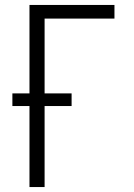

<svg xmlns="http://www.w3.org/2000/svg" viewBox="-20 -755 540 775"><path d="M99 0V-327H30V-378H99V-735H442V-680H160V-378H269V-327H160V0Z"/></svg>

Font: Iosevka Fixed Light
Style: Regular
Weight: 300
Monospace: yes
Designer: Belleve Invis
Foundry: Belleve Invis
Version: Version 32.3.0